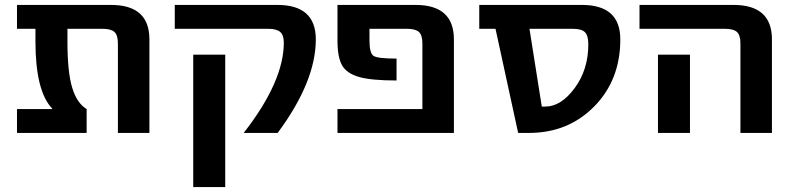

<svg xmlns="http://www.w3.org/2000/svg" viewBox="-20 -540 3220 780"><path d="M587 0H459V-363Q459 -397 445 -410Q431 -423 396 -423H254V-372Q254 -246 273.5 -183Q293 -120 332 -97V0H49V-97H192V-99Q124 -170 124 -372V-423H49V-520H431Q587 -520 587 -380Z M765 220V-318H895V220ZM1263 -380Q1263 -209 1108 0H970Q1133 -209 1133 -367Q1133 -397 1118.5 -410Q1104 -423 1070 -423H690V-520H1107Q1263 -520 1263 -380Z M1824 0H1351V-97H1696V-363Q1696 -397 1682 -410Q1668 -423 1633 -423H1481V-375Q1481 -324 1497.5 -313Q1514 -302 1591 -302V-213Q1488 -213 1438 -227.5Q1388 -242 1369.5 -275Q1351 -308 1351 -375V-520H1668Q1824 -520 1824 -380Z M1993 -423H1927V-520H2344Q2500 -520 2500 -380Q2500 -215 2394 -107.5Q2288 0 2129 0H2085ZM2131 -423 2181 -107H2195Q2259 -107 2314.5 -182Q2370 -257 2370 -360Q2370 -396 2356 -409.5Q2342 -423 2307 -423Z M2783 -318V-130V0H2653V-130V-318ZM2578 -423V-520H2960Q3116 -520 3116 -380V0H2988V-363Q2988 -397 2974 -410Q2960 -423 2925 -423Z"/></svg>

Font: Mplus 1p Bold
Style: Bold
Weight: 700
Version: Version 1.061